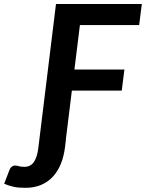

<svg xmlns="http://www.w3.org/2000/svg" viewBox="-148 -742 716 943"><path d="M244.5 -619 217.5 -400.5H463L450 -297H205L175 -54H175.5L171 -17Q165.5 26 151 62.2Q136.5 98.5 112.5 124.8Q88.5 151 54.8 165.8Q21 180.5 -23.5 180.5Q-41.5 180.5 -55.8 179.2Q-70 178 -82.2 175.2Q-94.5 172.5 -105.2 168.8Q-116 165 -127.5 160.5L-102 94Q-98.5 85 -93.8 80Q-89 75 -83.8 73Q-78.5 71 -72.5 71.2Q-66.5 71.5 -61 72.5Q-55 75 -46.2 76.2Q-37.5 77.5 -28.5 77.5Q2 77.5 18.5 53.5Q35 29.5 40.5 -17L43 -38L127 -722.5H548.5L535.5 -619Z"/></svg>

Font: Lato 2
Style: Bold Italic
Weight: 700
Italic angle: -7°
Designer: Lukasz Dziedzic with Adam Twardoch and Botio Nikoltchev
Foundry: tyPoland Lukasz Dziedzic
Version: Version 2.015; 2015-08-06; http://www.latofonts.com/